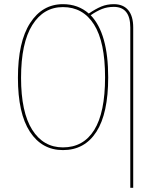

<svg xmlns="http://www.w3.org/2000/svg" viewBox="-20 -711 762 921"><path d="M619 -579V190H605V-579Q605 -678 526 -678Q495 -678 469.5 -668Q444 -658 415 -638Q499 -551 499 -340Q499 -167 442.5 -79Q386 9 282 9Q181 9 123.5 -79Q66 -167 66 -338Q66 -510 124.5 -600.5Q183 -691 282 -691Q355 -691 406 -646Q438 -668 465.5 -679.5Q493 -691 526 -691Q571 -691 595 -662.5Q619 -634 619 -579ZM484 -340Q484 -510 431 -593.5Q378 -677 282 -677Q189 -677 135 -591Q81 -505 81 -338Q81 -173 134.5 -88.5Q188 -4 282 -4Q380 -4 432 -87.5Q484 -171 484 -340Z"/></svg>

Font: Fira Sans Compressed Hair
Style: Regular
Weight: 100
Width: 1
Designer: bBox Type GmbH & Carrois Corporate GbR & Edenspiekermann AG
Foundry: bBox Type GmbH & Carrois Corporate GbR & Edenspiekermann AG
Version: Version 4.301